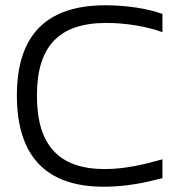

<svg xmlns="http://www.w3.org/2000/svg" viewBox="-20 -699 672 728"><path d="M596 -577V-646C540 -667 457 -679 380 -679C154 -679 44 -564 44 -337C44 -108 154 9 373 9C460 9 534 -7 596 -24V-95C528 -76 456 -58 377 -58C202 -58 120 -150 120 -336C120 -522 202 -612 383 -612C457 -612 536 -599 596 -577Z"/></svg>

Font: LT Wave Alt Light
Style: Regular
Weight: 300
Designer: Daniel Lyons
Version: Version 2.5 (Glyphs App)